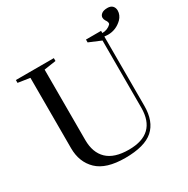

<svg xmlns="http://www.w3.org/2000/svg" viewBox="-203 -1090 1258 1288"><g transform="rotate(-30 426.0 -446.0)"><path d="M852 -862Q852 -846 845 -829.5Q838 -813 825 -800Q778 -754 715 -754Q707 -754 687 -756V-219Q687 -99 620 -39.5Q553 20 402 20Q255 20 187 -45.5Q119 -111 119 -219V-764L27 -778V-800H321V-778L229 -764V-219Q229 -121 284 -68.5Q339 -16 451 -16Q663 -16 663 -219V-739L570 -778V-800H687V-783Q707 -783 724.5 -790Q742 -797 754 -809Q758 -813 758 -819Q758 -831 747 -846Q739 -859 739 -871Q739 -888 754.5 -900Q770 -912 800 -912Q826 -912 839 -898Q852 -884 852 -862Z"/></g></svg>

Font: Prata
Style: Regular
Weight: 400
Designer: Ivan Petrov
Foundry: Cyreal
Version: Version 2.000